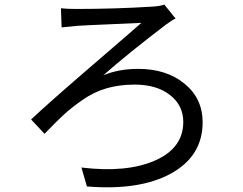

<svg xmlns="http://www.w3.org/2000/svg" viewBox="-20 -764 1040 823"><path d="M244.1 -646.5 241.2 -728.5Q267.6 -725.6 307.6 -725.6Q470.7 -725.6 629.9 -735.4Q664.1 -737.3 684.6 -744.1L732.4 -684.6Q720.7 -679.7 689.5 -657.2Q528.3 -534.2 422.9 -441.4Q489.3 -468.8 572.3 -468.8Q693.4 -468.8 771 -405.3Q848.6 -341.8 848.6 -240.2Q848.6 -95.7 714.4 -21Q580.1 53.7 352.5 35.2L329.1 -45.9Q522.5 -22.5 644 -75.7Q765.6 -128.9 765.6 -241.2Q765.6 -312.5 708.5 -356.9Q651.4 -401.4 556.6 -401.4Q492.2 -401.4 437.5 -385.7Q382.8 -370.1 334 -335.9Q285.2 -301.8 252.9 -272Q220.7 -242.2 170.9 -190.4L113.3 -252Q194.3 -328.1 382.3 -489.7Q570.3 -651.4 585.9 -666Q572.3 -665 456.1 -660.2Q339.8 -655.3 311.5 -653.3Q259.8 -648.4 244.1 -646.5Z"/></svg>

Font: Gen Shin Gothic Monospace Regular
Style: Regular
Weight: 400
Designer: [Source Han Sans]
Ryoko NISHIZUKA  (kana & ideographs); Paul D. Hunt (Latin, Greek & Cyrillic); Wenlong ZHANG  (bopomofo
Version: Version 1.002.20150607